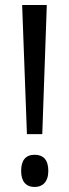

<svg xmlns="http://www.w3.org/2000/svg" viewBox="-20 -734 275 763"><path d="M148 -201 166 -714H68L87 -201ZM64 -55C64 -13 83 9 118 9C149 9 172 -11 172 -55C172 -100 151 -119 118 -119C82 -119 64 -97 64 -55Z"/></svg>

Font: Noto Sans Thai Looped ExtraCondensed
Style: Regular
Weight: 400
Width: 2
Designer: Sasikarn Vongin, Ben Mitchell
Foundry: The Fontpad Ltd
Version: Version 1.001